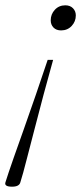

<svg xmlns="http://www.w3.org/2000/svg" viewBox="-83 -451 310 723"><path d="M147 -336.5Q129 -336.5 118.5 -347.2Q108 -358 108 -374.5Q108 -397.5 123.5 -414.2Q139 -431 163 -431Q181 -431 191.8 -420Q202.5 -409 202.5 -393Q202.5 -370 186.8 -353.2Q171 -336.5 147 -336.5ZM-62.5 235.5 -50.5 198.5Q-46.5 185.5 -31 141.8Q-15.5 98 6.5 36Q28.5 -26 52.2 -94.8Q76 -163.5 96.5 -225.5H117Q99.5 -163.5 81.2 -95Q63 -26.5 47 35.5Q31 97.5 19.5 141.5Q8 185.5 4.5 198.5L-6.5 236Q-11 252 -37.5 252Q-68 252 -62.5 235.5Z"/></svg>

Font: Newsreader Text Light
Style: Italic
Weight: 300
Italic angle: -17°
Designer: Hugues Gentile
Foundry: Production Type
Version: Version 1.001